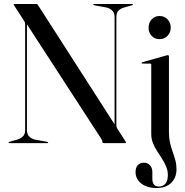

<svg xmlns="http://www.w3.org/2000/svg" viewBox="-20 -720 932 966"><path d="M222.5 -3Q222.5 -2 221.5 -1Q220.5 0 218.5 0H27Q25 0 23.8 -1Q22.5 -2 22.5 -3Q22.5 -4.5 27.5 -6.5L67.5 -18Q85 -23.5 95.8 -34.2Q106.5 -45 106.5 -66V-595Q106.5 -602.5 105.5 -606.2Q104.5 -610 99 -618.5L53 -689.5Q51.5 -692.5 50 -695Q48.5 -697.5 48.5 -698.5Q48.5 -699.5 49.2 -699.8Q50 -700 52.5 -700H163.5Q167 -700 169.2 -697Q171.5 -694 176 -687L562.5 -85L556.5 -74.5V-634Q556.5 -655 545.2 -666.2Q534 -677.5 516.5 -682L454 -693.5Q449 -695.5 449 -697Q449 -698.5 450 -699.2Q451 -700 453 -700H645Q647 -700 648 -699.2Q649 -698.5 649 -697Q649 -695.5 644 -693.5L604 -682Q587 -677.5 576.2 -666.5Q565.5 -655.5 565.5 -634V-89.5Q565.5 -83.5 567.2 -79Q569 -74.5 571.5 -70.5L605.5 -18Q610 -11 612 -7.5Q614 -4 614 -2.5Q614 -1.5 612.8 -0.8Q611.5 0 608.5 0H503Q495 0 495 -7Q495 -9.5 494 -13Q493 -16.5 490.5 -20L99.5 -622.5L115.5 -623V-66Q115.5 -45 126.5 -33.8Q137.5 -22.5 154 -18L217.5 -6.5Q222.5 -4.5 222.5 -3ZM830 -56.5Q830 -26 835.5 -1.8Q841 22.5 848.8 43.8Q856.5 65 862.2 86.2Q868 107.5 868 131.5Q868 173.5 841.5 199.8Q815 226 768 226Q735 226 711.2 215.5Q687.5 205 674.8 186.8Q662 168.5 662 147Q662 122.5 673.5 110.5Q685 98.5 704 98.5Q722.5 98.5 734.5 111.5Q746.5 124.5 746.5 145.5V178.5Q746.5 198.5 754.8 208.5Q763 218.5 778 218.5Q801 218.5 812.8 203.5Q824.5 188.5 824.5 161Q824.5 138.5 816 118Q807.5 97.5 795.2 78.5Q783 59.5 770.2 39.8Q757.5 20 749.2 -1Q741 -22 741 -45.5V-394Q741 -397.5 739.5 -398.8Q738 -400 735 -400H696.5Q694.5 -400.5 693.5 -401.2Q692.5 -402 692.5 -403.5Q692.5 -405 693.5 -405.8Q694.5 -406.5 696.5 -407L815 -440.5Q819 -441.5 820.8 -442Q822.5 -442.5 825 -442.5Q827 -442.5 828.5 -440.8Q830 -439 830 -436ZM782.5 -523Q758 -523 742.8 -539.8Q727.5 -556.5 727.5 -581Q727.5 -605.5 743 -622.5Q758.5 -639.5 782.5 -639.5Q807.5 -639.5 823.2 -622.5Q839 -605.5 839 -581Q839 -556.5 823 -539.8Q807 -523 782.5 -523Z"/></svg>

Font: Fraunces 120pt
Style: Regular
Weight: 400
Version: Version 1.000;[b76b70a41]